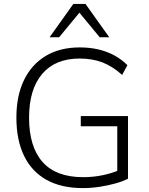

<svg xmlns="http://www.w3.org/2000/svg" viewBox="-20 -956 762 984"><path d="M405 8Q294 8 218 -34.5Q142 -77 103 -158Q64 -239 64 -353Q64 -465 103 -545.5Q142 -626 214.5 -669.5Q287 -713 389 -713Q439 -713 483 -703Q527 -693 565 -672.5Q603 -652 633 -622L606 -572Q557 -616 505.5 -636Q454 -656 388 -656Q263 -656 196 -577Q129 -498 129 -353Q129 -204 198 -126Q267 -48 406 -48Q458 -48 506 -58Q554 -68 596 -86L581 -44V-309H394V-361H636V-40Q611 -27 572 -16Q533 -5 489.5 1.5Q446 8 405 8ZM234 -765 356 -936H418L540 -765H491L387 -891L283 -765Z"/></svg>

Font: Nunito Sans 12pt ExtraLight Light
Style: Regular
Weight: 300
Version: Version 3.101;gftools[0.9.27]